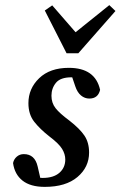

<svg xmlns="http://www.w3.org/2000/svg" viewBox="-20 -718 471 750"><path d="M142 -3 97 -29Q112 -26 123 -24.5Q134 -23 147 -23Q189 -23 212 -43Q235 -63 235 -95Q235 -116 222.5 -136.5Q210 -157 173 -185Q137 -213 114 -242Q91 -271 91 -315Q91 -372 133 -412.5Q175 -453 249 -453Q352 -453 371 -367Q363 -333 329 -333Q311 -333 296.5 -345Q282 -357 274 -381L255 -437L295 -412Q288 -414 279 -415Q270 -416 259 -416Q216 -416 198.5 -394.5Q181 -373 181 -344Q181 -316 197 -295.5Q213 -275 251 -247Q292 -215 310 -188Q328 -161 328 -122Q328 -65 282.5 -26.5Q237 12 155 12Q99 12 68 -12.5Q37 -37 31 -81Q34 -96 45.5 -106Q57 -116 73 -116Q116 -116 127 -68ZM184 -697 297 -567H244L407 -698L431 -675L286 -510H240L155 -677Z"/></svg>

Font: Lisu Bosa
Style: Bold Italic
Weight: 700
Italic angle: -19°
Designer: David Morse, Annie Olsen, Victor Gaultney, Frank Grießhammer (Latin)
Foundry: SIL International
Version: Version 2.000